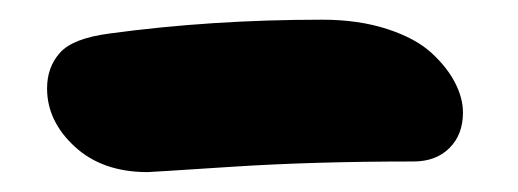

<svg xmlns="http://www.w3.org/2000/svg" viewBox="-20 -769 526 195"><path d="M129.9 -594.2Q84 -594.2 55.9 -620.1Q27.8 -646 27.8 -679.2Q27.8 -700.7 40.8 -715.3Q53.7 -730 90.8 -734.9Q194.3 -749 307.1 -749Q344.2 -749 373.3 -739.5Q402.3 -730 418.2 -715.3Q434.1 -700.7 442.1 -685.1Q450.2 -669.4 450.2 -654.8Q450.2 -632.3 436.5 -618.7Q422.9 -605 399.9 -605Q298.3 -605 215.3 -599.6Q132.3 -594.2 129.9 -594.2Z"/></svg>

Font: Shantell Sans Bouncy
Style: Bold
Weight: 700
Designer: Stephen Nixon, Anya Danilova, Shantell Martin
Foundry: Arrow Type
Version: Version 1.006;[9816181b4]